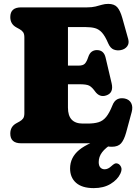

<svg xmlns="http://www.w3.org/2000/svg" viewBox="-20 -738 714 989"><path d="M33 -650Q33 -700 88.5 -700H428Q454 -700 472 -704.5Q490 -709 505.2 -713.5Q520.5 -718 537.5 -718Q568.5 -718 583.8 -701Q599 -684 610 -645.5L640.5 -536.5Q646.5 -514.5 635 -499.2Q623.5 -484 602.5 -480Q583.5 -476 566 -482.8Q548.5 -489.5 537.5 -514.5Q521.5 -552 505.5 -569.8Q489.5 -587.5 469.5 -593Q449.5 -598.5 421.5 -598.5H330V-400H384.5Q408 -400 417.5 -410.5Q427 -421 434.5 -444Q441 -463.5 452.5 -471.8Q464 -480 479 -480Q515 -480 524 -441L555 -309Q566.5 -259.5 527.5 -246.5Q493 -234.5 469 -268Q453.5 -289.5 439.5 -296.8Q425.5 -304 390.5 -304H330V-183.5Q330 -101.5 406.5 -101.5H431Q465 -101.5 487.8 -108.5Q510.5 -115.5 527 -135.8Q543.5 -156 559 -195Q568 -218.5 584.5 -226.8Q601 -235 623 -230.5Q646 -225.5 655.8 -206.8Q665.5 -188 658.5 -161.5L629.5 -54.5Q619 -17 603.5 0.5Q588 18 556 18Q531 18 508.8 9Q486.5 0 447.5 0H88.5Q33 0 33 -50Q33 -86.5 65 -103.5L80.5 -112Q93 -119 99.2 -128Q105.5 -137 105.5 -155V-545Q105.5 -563 99.2 -572Q93 -581 80.5 -588L65 -596.5Q33 -613.5 33 -650ZM544 -35.5 561 0Q523 23.5 505.8 46.5Q488.5 69.5 488.5 97Q488.5 115.5 497 124.8Q505.5 134 519.5 134Q536.5 134 554 117.5Q562.5 109.5 570 105.5Q577.5 101.5 587 105Q597 108.5 603.5 121.8Q610 135 600 156.5Q585.5 187.5 549.8 209.2Q514 231 463 231Q403 231 372 203.8Q341 176.5 341 130Q341 73 388 34.2Q435 -4.5 544 -35.5Z"/></svg>

Font: Fraunces 72pt SuperSoft Black
Style: Regular
Weight: 900
Version: Version 1.000;[0bf87f6ff]